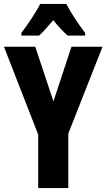

<svg xmlns="http://www.w3.org/2000/svg" viewBox="-20 -950 538 970"><path d="M315 -930H183C166 -894 117 -821 88 -784V-770H177C196 -786 220 -814 249 -848C277 -814 301 -788 322 -770H410V-784C371 -835 338 -886 315 -930ZM250 -438 158 -714H0L173 -270V0H325V-275L498 -714H341Z"/></svg>

Font: Noto Sans Thai Looped ExtraCondensed ExtraBold
Style: Regular
Weight: 800
Width: 2
Designer: Sasikarn Vongin, Ben Mitchell
Foundry: The Fontpad Ltd
Version: Version 1.001